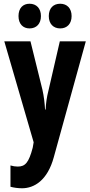

<svg xmlns="http://www.w3.org/2000/svg" viewBox="-20 -767 482 1027"><path d="M79 -681C79 -639 103 -615 138 -615C175 -615 199 -640 199 -681C199 -722 175 -747 138 -747C103 -747 79 -724 79 -681ZM241 -681C241 -640 265 -615 302 -615C339 -615 363 -640 363 -681C363 -722 339 -747 302 -747C266 -747 241 -724 241 -681ZM3 -546 160 -6 155 23C134 103 115 124 75 124C63 124 49 122 36 118V232C55 237 76 240 98 240C162 240 234 199 268 73L439 -546H300L240 -286C229 -243 226 -215 224 -181H221C219 -216 215 -251 207 -287L143 -546Z"/></svg>

Font: Noto Sans Tamil ExtraCondensed
Style: Bold
Weight: 700
Width: 2
Designer: Jelle Bosma - Monotype Design Team
Foundry: Monotype Imaging Inc.
Version: Version 2.004